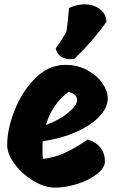

<svg xmlns="http://www.w3.org/2000/svg" viewBox="-20 -862 560 882"><path d="M368 -842Q410 -842 439 -820Q468 -798 469 -761Q405 -672 321 -591Q315 -590 304 -590Q278 -590 259.5 -602.5Q241 -615 236 -640Q253 -662 266.5 -685Q280 -708 285 -716Q293 -768 297 -825Q331 -842 368 -842ZM13 -196Q13 -269 47.5 -356Q82 -443 143 -503.5Q204 -564 281 -564Q336 -564 380.5 -540Q425 -516 450 -480Q475 -444 475 -410Q475 -368 437 -327.5Q399 -287 331 -256.5Q263 -226 176 -213Q175 -201 175 -177Q175 -147 177 -132Q227 -137 276 -159Q325 -181 383 -221Q422 -209 442 -183Q462 -157 462 -121Q462 -91 425.5 -62.5Q389 -34 335 -17Q281 0 233 0Q185 0 133 -31.5Q81 -63 47 -109Q13 -155 13 -196ZM334 -402Q334 -430 295 -440Q257 -412 230.5 -373Q204 -334 191 -288Q252 -310 293 -344Q334 -378 334 -402Z"/></svg>

Font: Mogra
Style: Regular
Weight: 400
Designer: Lipi Raval
Foundry: Lipi Raval
Version: Version 1.002;PS 1.002;hotconv 1.0.88;makeotf.lib2.5.647800;